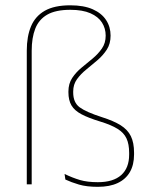

<svg xmlns="http://www.w3.org/2000/svg" viewBox="-20 -695 578 724"><path d="M81 -504.5Q81 -557.5 97 -595.8Q113 -634 149 -654.5Q185 -675 245 -675Q296 -675 329.8 -660Q363.5 -645 380.2 -619.2Q397 -593.5 397 -560.5Q397 -530 382.8 -508Q368.5 -486 347.5 -468Q326.5 -450 305.5 -433Q284.5 -416 270.2 -396.2Q256 -376.5 256 -350V-346.5Q256 -308.5 280.2 -290.5Q304.5 -272.5 363.5 -253.5Q408 -239.5 434.8 -222.8Q461.5 -206 473.5 -181.5Q485.5 -157 485.5 -119V-112.5Q485.5 -73.5 469.8 -46.2Q454 -19 423.8 -4.8Q393.5 9.5 349 9.5Q306.5 9.5 277.8 1Q249 -7.5 226.5 -18L223.5 -39Q253.5 -24.5 281.5 -16.2Q309.5 -8 349 -8Q407 -8 437 -34.8Q467 -61.5 467 -112V-118.5Q467 -151.5 457 -173Q447 -194.5 423.2 -209.2Q399.5 -224 358.5 -236.5Q314 -250 287.5 -264Q261 -278 249.5 -297.5Q238 -317 238 -347V-350Q238 -379.5 252.2 -401Q266.5 -422.5 287.5 -439.8Q308.5 -457 329.2 -474.2Q350 -491.5 364.2 -512Q378.5 -532.5 378.5 -560.5Q378.5 -588 364.5 -610Q350.5 -632 321 -645Q291.5 -658 245 -658Q190 -658 158.2 -639.8Q126.5 -621.5 113 -587Q99.5 -552.5 99.5 -503.5V0H81Z"/></svg>

Font: Anek Gujarati Thin
Style: Regular
Weight: 250
Version: Version 1.003